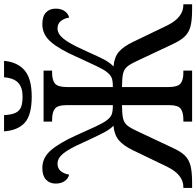

<svg xmlns="http://www.w3.org/2000/svg" viewBox="-30 -914 944 923"><g transform="rotate(-90 441.5 -452.0)"><path d="M0 -42H4Q64 -42 102 -120L181 -284Q203 -330 229 -352Q255 -374 299 -378Q282 -395 268.5 -420Q255 -445 228 -503L216 -529Q188 -592 165.5 -619.5Q143 -647 117 -647Q94 -647 81 -631.5Q68 -616 64 -591Q46 -595 33.5 -612Q21 -629 21 -656Q21 -685 40 -702.5Q59 -720 96 -720Q145 -720 180.5 -679.5Q216 -639 253 -557Q275 -507 294 -466.5Q313 -426 324 -412Q337 -394 351 -387.5Q365 -381 398 -381V-605Q398 -646 381 -659.5Q364 -673 329 -673H319V-714H564V-673H554Q518 -673 501.5 -659Q485 -645 485 -601V-381Q518 -381 531.5 -387.5Q545 -394 559 -412Q569 -425 585.5 -459Q602 -493 621 -535L631 -557Q667 -639 702.5 -679.5Q738 -720 787 -720Q825 -720 843.5 -702.5Q862 -685 862 -656Q862 -629 849.5 -612Q837 -595 819 -591Q815 -616 802 -631.5Q789 -647 767 -647Q741 -647 718 -619Q695 -591 667 -529L658 -510Q631 -449 617 -422.5Q603 -396 584 -378Q629 -374 654.5 -352Q680 -330 702 -284L781 -120Q819 -42 880 -42H883V0H858Q807 0 777.5 -7.5Q748 -15 728.5 -35Q709 -55 691 -94L609 -268Q594 -300 582 -313.5Q570 -327 549 -332Q528 -337 485 -337V-114Q485 -70 501.5 -56Q518 -42 554 -42H564V0H319V-42H329Q364 -42 381 -55Q398 -68 398 -109V-337Q356 -337 335 -332Q314 -327 302 -313.5Q290 -300 275 -268L193 -94Q175 -54 155.5 -34.5Q136 -15 106.5 -7.5Q77 0 25 0H0ZM272 -904H350Q352 -867 361.5 -848Q371 -829 389.5 -822Q408 -815 441 -815Q482 -815 505 -835.5Q528 -856 532 -904H611Q605 -839 565 -805Q525 -771 439 -771Q351 -771 314 -804Q277 -837 272 -904Z"/></g></svg>

Font: Noto Serif Narrow
Style: Regular
Weight: 400
Width: 4
Designer: Monotype Design Team
Foundry: Monotype Imaging Inc.
Version: Version 1.001